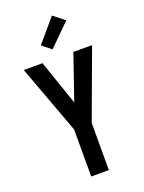

<svg xmlns="http://www.w3.org/2000/svg" viewBox="-179 -1064 857 1146"><g transform="rotate(-20 250.0 -491.5)"><path d="M194 0V-299L33 -735H152L250 -450L348 -735H467L306 -299V0ZM237 -792 179 -838 302 -983 373 -927Z"/></g></svg>

Font: Iosevka Algr
Style: Bold
Weight: 700
Monospace: yes
Designer: Belleve Invis
Foundry: Belleve Invis
Version: Version 26.0.2; ttfautohint (v1.8.3)